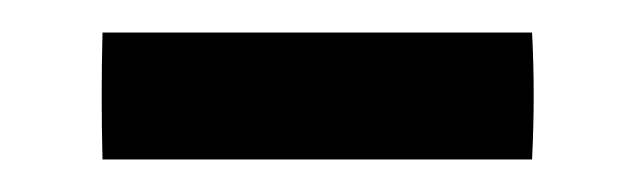

<svg xmlns="http://www.w3.org/2000/svg" viewBox="-20 -311 393 118"><path d="M307 -213H43Q42 -252 43 -291H307Q309 -253 307 -213Z"/></svg>

Font: Tiro Devanagari Marathi
Style: Regular
Weight: 400
Designer: Devanagari: John Hudson & Fiona Ross. Latin: John Hudson.
Foundry: Tiro Typeworks Ltd.
Version: Version 1.52